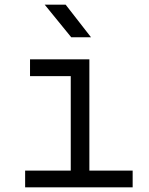

<svg xmlns="http://www.w3.org/2000/svg" viewBox="-20 -805 640 825"><path d="M286 -645H371L262 -785H172ZM88 0H550V-72H364V-550H109V-478H284V-72H88Z"/></svg>

Font: JetBrains Mono Light
Style: Regular
Weight: 336
Monospace: yes
Designer: Philipp Nurullin, Konstantin Bulenkov
Foundry: JetBrains
Version: Version 2.305